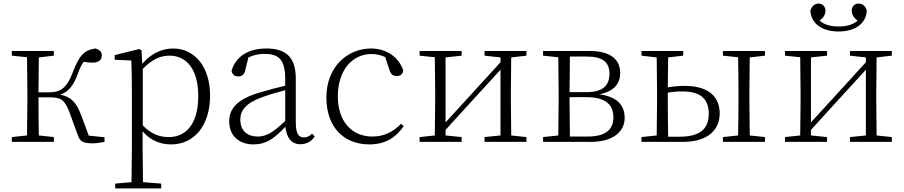

<svg xmlns="http://www.w3.org/2000/svg" viewBox="-20 -793 5051 1073"><path d="M414 -40C427 -2 443 8 499 8C517 8 543 4 564 0V-26L476 -35L433 -151C406 -223 375 -252 317 -264C360 -279 390 -311 415 -381C426 -412 436 -432 448 -448C462 -445 477 -443 497 -443C531 -443 549 -458 549 -483C549 -504 536 -516 512 -522C452 -514 422 -482 388 -392C353 -298 316 -277 255 -277H195L197 -472L281 -482V-508H46V-482L131 -473L133 -283V-226L131 -36L46 -27V0H281V-27L197 -36C196 -90 195 -174 195 -249H256C318 -249 341 -237 367 -169Z M937 14C1065 14 1154 -91 1154 -259C1154 -418 1069 -522 948 -522C889 -522 826 -497 775 -436L771 -511L758 -519L621 -485V-459L714 -455C716 -405 717 -347 717 -278V32L715 225L624 233V260H881V233L779 225L777 32V-59C826 -2 884 14 937 14ZM778 -408C833 -465 880 -482 928 -482C1022 -482 1088 -406 1088 -257C1088 -92 1013 -27 924 -27C871 -27 826 -43 778 -92Z M1659 13C1691 13 1719 -1 1739 -30L1724 -46C1708 -31 1696 -25 1679 -25C1649 -25 1633 -44 1633 -113V-354C1633 -473 1578 -522 1469 -522C1367 -522 1296 -476 1274 -397C1278 -377 1291 -366 1311 -366C1332 -366 1345 -375 1351 -402L1368 -472C1398 -486 1427 -492 1456 -492C1536 -492 1574 -463 1574 -350V-314C1528 -303 1478 -290 1431 -276C1307 -239 1261 -188 1261 -114C1261 -31 1320 14 1397 14C1468 14 1513 -19 1575 -85C1581 -23 1608 13 1659 13ZM1574 -117C1505 -51 1466 -30 1421 -30C1362 -30 1323 -62 1323 -125C1323 -175 1354 -217 1443 -249C1483 -264 1529 -277 1574 -289Z M2044 14C2135 14 2193 -25 2236 -88L2221 -101C2174 -52 2121 -30 2061 -30C1948 -30 1868 -112 1868 -255C1868 -400 1949 -491 2055 -491C2082 -491 2107 -486 2133 -474L2156 -404C2163 -379 2174 -368 2198 -368C2217 -368 2229 -377 2234 -398C2209 -475 2138 -522 2054 -522C1924 -522 1804 -422 1804 -248C1804 -85 1899 14 2044 14Z M2688 -482 2777 -472V-445L2610 -262L2470 -109V-472L2560 -482V-508H2325V-482L2410 -473L2412 -283V-226L2410 -36L2325 -27V0H2560V-27L2470 -36V-67L2633 -246L2777 -403V-36L2688 -27V0H2922V-27L2837 -36L2835 -226V-283L2837 -472L2922 -482V-508H2688Z M3099 0H3279C3418 0 3471 -66 3471 -134C3471 -205 3429 -253 3329 -266C3418 -283 3446 -332 3446 -385C3446 -459 3394 -508 3275 -508H3015V-482L3100 -473L3102 -283V-226L3100 -36L3015 -27V0ZM3165 -477H3260C3350 -477 3386 -443 3386 -382C3386 -311 3345 -278 3257 -278H3163ZM3163 -250H3259C3369 -250 3408 -204 3408 -137C3408 -69 3364 -30 3266 -30H3165L3163 -226Z M3565 0H3794C3941 0 4002 -71 4002 -159C4002 -245 3948 -313 3807 -313C3775 -313 3743 -310 3712 -305L3714 -472L3798 -482V-508H3565V-482L3650 -472L3652 -283V-226L3650 -36L3565 -27ZM3712 -275C3738 -280 3765 -282 3793 -282C3895 -282 3941 -240 3941 -157C3941 -69 3887 -29 3778 -29H3714C3713 -84 3712 -169 3712 -226ZM4020 -482 4105 -473C4106 -418 4107 -336 4107 -283V-226C4107 -172 4106 -90 4105 -36L4020 -27V0H4255V-27L4170 -36L4168 -226V-283L4170 -472L4255 -482V-508H4020Z M4666 -617C4762 -617 4822 -664 4824 -735C4817 -758 4802 -773 4778 -773C4757 -773 4740 -758 4740 -733C4740 -712 4752 -692 4773 -678C4745 -653 4707 -645 4666 -645C4626 -645 4588 -653 4560 -678C4581 -692 4593 -712 4593 -733C4593 -758 4576 -773 4554 -773C4532 -773 4517 -758 4509 -735C4511 -664 4571 -617 4666 -617ZM4730 -482 4819 -472V-445L4652 -262L4512 -109V-472L4602 -482V-508H4367V-482L4452 -473L4454 -283V-226L4452 -36L4367 -27V0H4602V-27L4512 -36V-67L4675 -246L4819 -403V-36L4730 -27V0H4964V-27L4879 -36L4877 -226V-283L4879 -472L4964 -482V-508H4730Z"/></svg>

Font: Noto Serif CJK HK ExtraLight
Style: Regular
Weight: 200
Designer: Ryoko NISHIZUKA 西塚涼子 (kana & ideographs); Frank Grießhammer (Latin, Greek & Cyrillic); Wenlong ZHANG 张文龙 (bopomofo); San
Foundry: Adobe
Version: Version 2.001;hotconv 1.1.0;makeotfexe 2.6.0